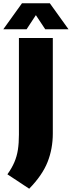

<svg xmlns="http://www.w3.org/2000/svg" viewBox="-65 -971 436 1167"><path d="M112.5 176 -20 88.5Q7 51 22.2 15.2Q37.5 -20.5 43.8 -60.8Q50 -101 50 -152.5V-740H256V-160.5Q256 -67 224.2 13.5Q192.5 94 112.5 176ZM-45 -793 68.5 -951H238L351.5 -793H210L153 -879L96.5 -793Z"/></svg>

Font: Encode Sans SemiCondensed SemiCondensed Black
Style: Regular
Weight: 900
Width: 4
Designer: Multiple Designers
Foundry: Impallari Type
Version: Version 3.000; ttfautohint (v1.8.3) -l 8 -r 50 -G 200 -x 14 